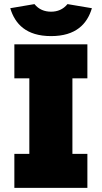

<svg xmlns="http://www.w3.org/2000/svg" viewBox="-20 -916 496 936"><path d="M50 0H406V-166H333V-534H406V-700H50V-534H123V-166H50ZM229 -740C350 -740 405 -799 428 -876L309 -896C288 -870 260 -859 229 -859C197 -859 169 -870 148 -896L30 -876C53 -799 108 -740 229 -740Z"/></svg>

Font: Finlandica Black
Style: Regular
Weight: 900
Designer: Niklas Ekholm, Juho Hiilivirta, Jaakko Suomalainen
Foundry: Helsinki Type Studio
Version: Version 2.000;Glyphs 3.2 (3202)